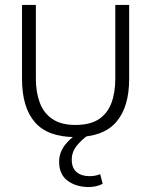

<svg xmlns="http://www.w3.org/2000/svg" viewBox="-20 -547 611 776"><path d="M284 7Q173 7 121 -53Q69 -113 69 -228V-527H125V-229Q125 -174 141 -131.5Q157 -89 192.5 -65.5Q228 -42 284 -42Q344 -42 379 -65Q414 -88 430 -130Q446 -172 446 -229V-527H502V-228Q502 -114 449.5 -53.5Q397 7 284 7ZM336 209Q285 208 252 182.5Q219 157 219 107Q219 68 244.5 36.5Q270 5 303 -11L339 -2Q312 15 291 41Q270 67 270 98Q270 132 289.5 148.5Q309 165 342 165Q352 165 364 163Q376 161 385 157L395 196Q381 203 366.5 206Q352 209 336 209Z"/></svg>

Font: Onest ExtraLight
Style: Regular
Weight: 250
Designer: Dmitri Voloshin, Andrey Kudryavtsev
Foundry: Dmitri Voloshin, Andrey Kudryavtsev
Version: Version 1.000;gftools[0.9.33]